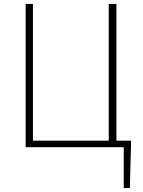

<svg xmlns="http://www.w3.org/2000/svg" viewBox="-20 -746 724 973"><path d="M570 -33V-726H531V-33H147V-726H110V0H607V207H638L644 -13V-33Z"/></svg>

Font: SSpoqa Han Sans Neo Thin
Style: Regular
Weight: 100
Designer: [Spoqa Han Sans Neo] Dong-huui Kim  Younghwa Kang  Yujin Lee  [Noto Sans] Ryoko NISHIZUKA  (kana & ideographs); Paul D. 
Foundry: Spoqa (http://www.spoqa-han-sans.com)
Version: Version 1.000